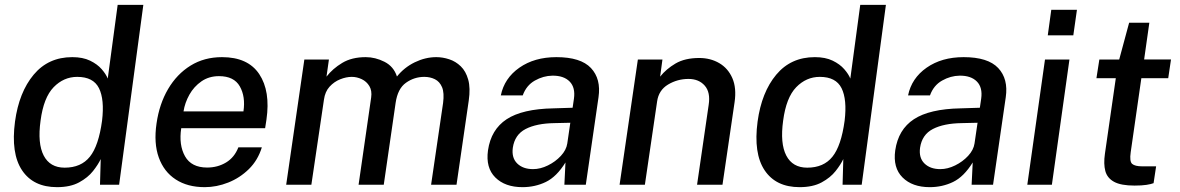

<svg xmlns="http://www.w3.org/2000/svg" viewBox="-20 -763 4873 793"><path d="M215.5 10Q117.5 10 71 -59.8Q24.5 -129.5 42 -261Q58.5 -382 119 -454.5Q179.5 -527 278.5 -527Q322 -527 352 -512.5Q382 -498 400 -477.2Q418 -456.5 425 -438.5L466 -743H572L472 0H393L396 -106Q385.5 -83.5 364.2 -56.5Q343 -29.5 306.8 -9.8Q270.5 10 215.5 10ZM247 -70.5Q315 -70.5 351.2 -115.8Q387.5 -161 401.5 -264.5Q412 -352 388.8 -398.8Q365.5 -445.5 299 -445.5Q243 -445.5 201.5 -402.8Q160 -360 147.5 -264.5Q134.5 -170.5 160.5 -120.5Q186.5 -70.5 247 -70.5Z M825.5 10Q754.5 10 705.8 -21.8Q657 -53.5 635.8 -112.5Q614.5 -171.5 626.5 -253Q638 -333.5 674.2 -395.2Q710.5 -457 767 -492Q823.5 -527 897 -527Q1004 -527 1050.8 -456.8Q1097.5 -386.5 1080.5 -269L1075 -233.5H728.5Q718 -164 744.2 -117.5Q770.5 -71 835.5 -71Q879 -71 913.8 -92Q948.5 -113 964.5 -154.5H1061.5Q1045 -101 1007.8 -64.5Q970.5 -28 922.5 -9Q874.5 10 825.5 10ZM738 -303H985.5Q994.5 -364 970.5 -406.2Q946.5 -448.5 884.5 -448.5Q843 -448.5 812 -427Q781 -405.5 762.2 -372Q743.5 -338.5 738 -303Z M1162 0 1237 -517H1338.5L1328.5 -446.5Q1354 -479.5 1393.5 -503.2Q1433 -527 1490.5 -527Q1530 -527 1568 -507.8Q1606 -488.5 1619.5 -447Q1649.5 -484.5 1693.2 -505.8Q1737 -527 1782 -527Q1808.5 -527 1835.2 -518.2Q1862 -509.5 1883 -489.2Q1904 -469 1913.8 -434.2Q1923.5 -399.5 1916 -347.5L1865.5 0H1760.5L1810 -337.5Q1815.5 -379.5 1805.8 -402.8Q1796 -426 1776.2 -435.8Q1756.5 -445.5 1732.5 -445.5Q1691 -445.5 1656.8 -421.2Q1622.5 -397 1614 -338L1565 0H1461L1513 -360.5Q1517 -388.5 1505.5 -407.5Q1494 -426.5 1474 -436Q1454 -445.5 1433 -445.5Q1410 -445.5 1385 -435.5Q1360 -425.5 1341.2 -405Q1322.5 -384.5 1318 -351.5L1266 0Z M2138 10Q2066 10 2025.8 -30Q1985.5 -70 1995.5 -142Q2008 -228 2072.5 -270.5Q2137 -313 2265.5 -315.5L2345 -318L2350.5 -355.5Q2357 -401.5 2332.8 -426.2Q2308.5 -451 2261.5 -450.5Q2224 -450 2189 -430.2Q2154 -410.5 2139 -369H2048.5Q2063 -440 2125.2 -483.5Q2187.5 -527 2278 -527Q2378.5 -527 2420.8 -482Q2463 -437 2452 -361.5L2399.5 0H2311L2315.5 -92Q2279 -33 2234.5 -11.5Q2190 10 2138 10ZM2181.5 -64.5Q2212 -64.5 2243 -79.8Q2274 -95 2296.5 -119.2Q2319 -143.5 2323 -170.5L2335.5 -256L2270.5 -254.5Q2196 -253.5 2151 -230.2Q2106 -207 2098 -152.5Q2092.5 -111 2116.2 -87.8Q2140 -64.5 2181.5 -64.5Z M2539 0 2614.5 -517H2716L2706.5 -446.5Q2731.5 -478 2770.2 -500.8Q2809 -523.5 2868 -523.5Q2914.5 -523.5 2950.8 -502.2Q2987 -481 3004.8 -440.2Q3022.5 -399.5 3014 -341L2964 0H2859L2907 -330Q2915 -381.5 2890.8 -409.2Q2866.5 -437 2823.5 -437Q2778 -437 2739.2 -413.8Q2700.5 -390.5 2694 -344L2643.5 0Z M3282.5 10Q3184.5 10 3138 -59.8Q3091.5 -129.5 3109 -261Q3125.5 -382 3186 -454.5Q3246.5 -527 3345.5 -527Q3389 -527 3419 -512.5Q3449 -498 3467 -477.2Q3485 -456.5 3492 -438.5L3533 -743H3639L3539 0H3460L3463 -106Q3452.5 -83.5 3431.2 -56.5Q3410 -29.5 3373.8 -9.8Q3337.5 10 3282.5 10ZM3314 -70.5Q3382 -70.5 3418.2 -115.8Q3454.5 -161 3468.5 -264.5Q3479 -352 3455.8 -398.8Q3432.5 -445.5 3366 -445.5Q3310 -445.5 3268.5 -402.8Q3227 -360 3214.5 -264.5Q3201.5 -170.5 3227.5 -120.5Q3253.5 -70.5 3314 -70.5Z M3820 10Q3748 10 3707.8 -30Q3667.5 -70 3677.5 -142Q3690 -228 3754.5 -270.5Q3819 -313 3947.5 -315.5L4027 -318L4032.5 -355.5Q4039 -401.5 4014.8 -426.2Q3990.5 -451 3943.5 -450.5Q3906 -450 3871 -430.2Q3836 -410.5 3821 -369H3730.5Q3745 -440 3807.2 -483.5Q3869.5 -527 3960 -527Q4060.5 -527 4102.8 -482Q4145 -437 4134 -361.5L4081.5 0H3993L3997.5 -92Q3961 -33 3916.5 -11.5Q3872 10 3820 10ZM3863.5 -64.5Q3894 -64.5 3925 -79.8Q3956 -95 3978.5 -119.2Q4001 -143.5 4005 -170.5L4017.5 -256L3952.5 -254.5Q3878 -253.5 3833 -230.2Q3788 -207 3780 -152.5Q3774.5 -111 3798.2 -87.8Q3822 -64.5 3863.5 -64.5Z M4307.5 -617 4322 -722.5H4428L4413 -617ZM4223 0 4296 -517H4397L4324.5 0Z M4666 3.5Q4610 3.5 4581.5 -12Q4553 -27.5 4545.2 -56.8Q4537.5 -86 4543.5 -127.5L4588.5 -440H4508.5L4520.5 -517H4602.5L4643.5 -669H4727L4705.5 -517.5H4816.5L4805 -440H4694L4650 -134Q4644.5 -96 4656.2 -86Q4668 -76 4697.5 -76H4755L4744.5 -6.5Q4734.5 -2.5 4715.2 0.5Q4696 3.5 4666 3.5Z"/></svg>

Font: Public Sans Medium
Style: Italic
Weight: 500
Italic angle: -8°
Designer: The Public Sans project authors (U.S. Web Design System). Libre Franklin designed by Pablo Impallari and Rodrigo Fuenzal
Version: Version 1.007; ttfautohint (v1.8.1) -l 8 -r 50 -G 200 -x 14 